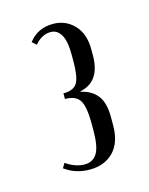

<svg xmlns="http://www.w3.org/2000/svg" viewBox="-61 -749 307 396"><g transform="rotate(-15 92.0 -551.0)"><path d="M36 -681Q55 -706 88 -706Q115 -706 133 -687Q151 -668 151 -635V-622Q151 -566 107 -557V-556Q130 -551 142 -535.5Q154 -520 154 -490V-472Q154 -435 135 -415.5Q116 -396 84 -396Q54 -396 31 -413L37 -423Q57 -409 77 -409Q94 -409 103 -423Q112 -437 112 -472V-487Q112 -523 103.5 -536.5Q95 -550 72 -550V-562Q94 -562 101.5 -574.5Q109 -587 109 -620V-635Q109 -664 101 -677.5Q93 -691 79 -691Q60 -691 45 -673Z"/></g></svg>

Font: Moniqa Narrow Heading
Style: Bold
Weight: 700
Width: 4
Designer: Rajesh Rajput
Foundry: Rajesh Rajput
Version: Version 1.000